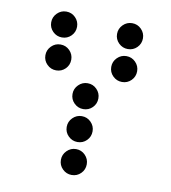

<svg xmlns="http://www.w3.org/2000/svg" viewBox="-76 -735 699 785"><g transform="rotate(10 273.5 -342.0)"><path d="M190.4 -615.2Q190.4 -592.8 174.8 -577.1Q159.2 -561.5 136.7 -561.5Q114.7 -561.5 98.9 -577.1Q83 -592.8 83 -615.2Q83 -637.2 98.9 -653.1Q114.7 -668.9 136.7 -668.9Q159.2 -668.9 174.8 -653.1Q190.4 -637.2 190.4 -615.2ZM463.9 -615.2Q463.9 -592.8 448.2 -577.1Q432.6 -561.5 410.2 -561.5Q388.2 -561.5 372.3 -577.1Q356.4 -592.8 356.4 -615.2Q356.4 -637.2 372.3 -653.1Q388.2 -668.9 410.2 -668.9Q432.6 -668.9 448.2 -653.1Q463.9 -637.2 463.9 -615.2ZM190.4 -478.5Q190.4 -456.1 174.8 -440.4Q159.2 -424.8 136.7 -424.8Q114.7 -424.8 98.9 -440.4Q83 -456.1 83 -478.5Q83 -500.5 98.9 -516.4Q114.7 -532.2 136.7 -532.2Q159.2 -532.2 174.8 -516.4Q190.4 -500.5 190.4 -478.5ZM463.9 -478.5Q463.9 -456.1 448.2 -440.4Q432.6 -424.8 410.2 -424.8Q388.2 -424.8 372.3 -440.4Q356.4 -456.1 356.4 -478.5Q356.4 -500.5 372.3 -516.4Q388.2 -532.2 410.2 -532.2Q432.6 -532.2 448.2 -516.4Q463.9 -500.5 463.9 -478.5ZM327.1 -341.8Q327.1 -319.3 311.5 -303.7Q295.9 -288.1 273.4 -288.1Q251.5 -288.1 235.6 -303.7Q219.7 -319.3 219.7 -341.8Q219.7 -363.8 235.6 -379.6Q251.5 -395.5 273.4 -395.5Q295.9 -395.5 311.5 -379.6Q327.1 -363.8 327.1 -341.8ZM327.1 -205.1Q327.1 -182.6 311.5 -167Q295.9 -151.4 273.4 -151.4Q251.5 -151.4 235.6 -167Q219.7 -182.6 219.7 -205.1Q219.7 -227.1 235.6 -242.9Q251.5 -258.8 273.4 -258.8Q295.9 -258.8 311.5 -242.9Q327.1 -227.1 327.1 -205.1ZM327.1 -68.4Q327.1 -45.9 311.5 -30.3Q295.9 -14.6 273.4 -14.6Q251.5 -14.6 235.6 -30.3Q219.7 -45.9 219.7 -68.4Q219.7 -90.3 235.6 -106.2Q251.5 -122.1 273.4 -122.1Q295.9 -122.1 311.5 -106.2Q327.1 -90.3 327.1 -68.4Z"/></g></svg>

Font: DatDot
Style: Regular
Weight: 400
Designer: GGBot
Version: 1.00